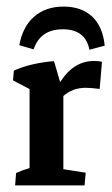

<svg xmlns="http://www.w3.org/2000/svg" viewBox="-20 -563 340 583"><path d="M172.9 -543Q228 -543 260.3 -512.2Q292.5 -481.4 297.9 -424.3L251.5 -412.1Q239.3 -474.1 170.9 -474.1Q102.5 -474.1 82 -413.1L38.6 -425.8Q48.8 -481.9 83.7 -512.5Q118.7 -543 172.9 -543ZM25.9 0 28.8 -37.6Q47.9 -46.4 69.8 -52.7V-292.5L19.5 -318.8L22 -348.6Q73.7 -371.6 144 -377.4L162.6 -313.5Q203.1 -377.9 265.6 -377.9Q280.8 -377.9 289.6 -375L282.7 -293Q271.5 -294.4 259.8 -295.4Q248 -296.4 240.2 -296.4Q200.7 -296.4 172.4 -271.5V-49.3L240.2 -38.6L236.8 0Z"/></svg>

Font: Markazi Text SemiBold
Style: Regular
Weight: 600
Designer: Borna Izadpanah (Arabic designer), Fiona Ross (Arabic design director) and Florian Runge (Latin designer)
Foundry: Borna Izadpanah and Florian Runge
Version: Version 1.001; ttfautohint (v1.8.3)